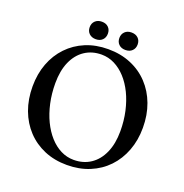

<svg xmlns="http://www.w3.org/2000/svg" viewBox="-151 -993 1097 1146"><g transform="rotate(20 397.0 -420.0)"><path d="M395 -716.5Q474.5 -716.5 539.5 -689.2Q604.5 -662 651.2 -612.2Q698 -562.5 723.2 -494.8Q748.5 -427 748.5 -345.5Q748.5 -266 723.2 -199.5Q698 -133 651.5 -84.2Q605 -35.5 540.2 -8.8Q475.5 18 396.5 18Q318 18 253.5 -9.2Q189 -36.5 142.2 -86.2Q95.5 -136 70.2 -204Q45 -272 45 -353.5Q45 -433 70 -499.2Q95 -565.5 141.5 -614.2Q188 -663 252.2 -689.8Q316.5 -716.5 395 -716.5ZM629 -280.5Q629 -346.5 615.8 -405.8Q602.5 -465 578.8 -513.8Q555 -562.5 522.5 -598Q490 -633.5 451 -653Q412 -672.5 368.5 -672.5Q308 -672.5 262.2 -642Q216.5 -611.5 191.2 -554.5Q166 -497.5 166 -418Q166 -352 179 -292.5Q192 -233 215.5 -184.2Q239 -135.5 271.2 -99.5Q303.5 -63.5 342.5 -44Q381.5 -24.5 424.5 -24.5Q486 -24.5 532 -55.2Q578 -86 603.5 -143.5Q629 -201 629 -280.5ZM302.5 -746.5Q276.5 -746.5 260.5 -761.8Q244.5 -777 244.5 -802Q244.5 -827 260.5 -842.2Q276.5 -857.5 302.5 -857.5Q329 -857.5 344.5 -842.2Q360 -827 360 -802Q360 -777.5 344.5 -762Q329 -746.5 302.5 -746.5ZM490.5 -746.5Q464.5 -746.5 448.8 -761.8Q433 -777 433 -802Q433 -826.5 448.8 -842Q464.5 -857.5 490.5 -857.5Q517.5 -857.5 533.2 -842.2Q549 -827 549 -802Q549 -777.5 533.2 -762Q517.5 -746.5 490.5 -746.5Z"/></g></svg>

Font: Fraunces
Style: Regular
Weight: 400
Version: Version 1.000;[b76b70a41]